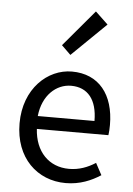

<svg xmlns="http://www.w3.org/2000/svg" viewBox="-55 -823 607 877"><g transform="rotate(5 248.0 -384.5)"><path d="M279 12C345 12 397 -11 439 -38L410 -92C374 -69 335 -54 289 -54C196 -54 133 -120 127 -223H455C457 -235 458 -253 458 -270C458 -409 388 -498 264 -498C153 -498 46 -401 46 -242C46 -83 149 12 279 12ZM126 -282C136 -378 198 -433 266 -433C342 -433 386 -380 386 -282ZM250 -573 407 -726 349 -781 208 -614Z"/></g></svg>

Font: Giro Sans Regular
Style: Regular
Weight: 400
Designer: Paul D. Hunt
Foundry: Adobe Systems Incorporated
Version: Version 1.000;PS 1.0;hotconv 1.0.88;makeotf.lib2.5.647800